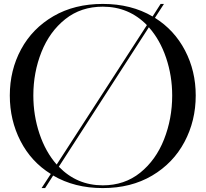

<svg xmlns="http://www.w3.org/2000/svg" viewBox="-20 -840 1048 979"><path d="M978 -353Q978 -224 920.5 -116Q863 -8 755.5 55.5Q648 119 504 119Q360 119 251 55L210 119H192L239 47Q139 -15 84.5 -121Q30 -227 30 -353Q30 -482 87.5 -588.5Q145 -695 252.5 -757.5Q360 -820 504 -820Q649 -820 758 -756L799 -820H816L770 -749Q869 -687 923.5 -582.5Q978 -478 978 -353ZM269 -1 729 -712Q637 -806 504 -806Q393 -806 313 -742.5Q233 -679 191.5 -575Q150 -471 150 -353Q150 -252 181 -159Q212 -66 269 -1ZM858 -353Q858 -453 827 -545Q796 -637 739 -701L280 10Q372 105 504 105Q615 105 695 40.5Q775 -24 816.5 -129.5Q858 -235 858 -353Z"/></svg>

Font: Myanmar April Display
Style: Regular
Weight: 400
Designer: Khon Soe Zaw Thu
Foundry: Myanmar OS
Version: Version 2.50 April 12, 2019